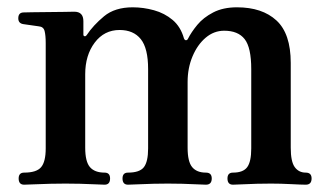

<svg xmlns="http://www.w3.org/2000/svg" viewBox="-20 -505 902 525"><path d="M46 0Q31 0 31 -17Q31 -33 46 -33Q80 -33 92.5 -48Q105 -63 105 -99V-387Q105 -408 102 -420Q99 -432 86 -433Q79 -434 65 -436Q51 -438 44 -439Q30 -441 30 -455Q30 -471 45 -471Q48 -471 67.5 -471.5Q87 -472 111.5 -472Q136 -472 156.5 -472.5Q177 -473 183 -473Q208 -473 208 -447V-410Q208 -407 211 -406Q214 -405 217 -409Q235 -436 264.5 -460.5Q294 -485 343 -485Q372 -485 401 -477Q430 -469 452 -450.5Q474 -432 483 -400Q485 -395 488.5 -395Q492 -395 494 -399Q503 -417 519.5 -437Q536 -457 563 -471Q590 -485 628 -485Q697 -485 736 -449Q775 -413 775 -333V-101Q775 -63 786 -48Q797 -33 816 -33Q832 -33 832 -17Q832 0 816 0Q805 0 776 -1.5Q747 -3 721 -3Q704 -3 682.5 -2.5Q661 -2 643 -1Q625 0 617 0Q602 0 602 -17Q602 -33 617 -33Q645 -33 656 -48Q667 -63 667 -99V-316Q667 -375 649 -398Q631 -421 593 -421Q565 -421 542.5 -402Q520 -383 506.5 -351Q493 -319 493 -281V-101Q493 -63 505.5 -48Q518 -33 543 -33Q559 -33 559 -17Q559 0 543 0Q536 0 517.5 -1Q499 -2 478 -2.5Q457 -3 439 -3Q422 -3 399 -2.5Q376 -2 357 -1Q338 0 330 0Q315 0 315 -17Q315 -33 330 -33Q362 -33 373.5 -48Q385 -63 385 -99V-316Q385 -373 365 -398Q345 -423 307 -423Q265 -423 239 -388.5Q213 -354 213 -302V-101Q213 -63 226 -48Q239 -33 266 -33Q281 -33 281 -17Q281 0 266 0Q259 0 240 -1Q221 -2 199 -2.5Q177 -3 159 -3Q142 -3 118 -2.5Q94 -2 74 -1Q54 0 46 0Z"/></svg>

Font: Zen Old Mincho Black
Style: Regular
Weight: 900
Designer: Yoshimichi Ohira
Foundry: Positype
Version: Version 1.001